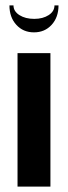

<svg xmlns="http://www.w3.org/2000/svg" viewBox="-20 -692 252 712"><path d="M167 -495V0H45V-495ZM182 -672H197Q197 -628 171.5 -600Q146 -572 106 -572Q66 -572 40.5 -600Q15 -628 15 -672H30Q30 -650 52 -636Q74 -622 107 -622Q139 -622 160.5 -636Q182 -650 182 -672Z"/></svg>

Font: Moniqa Black Heading
Style: Regular
Weight: 900
Designer: Rajesh Rajput
Foundry: Rajesh Rajput
Version: Version 1.000